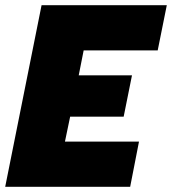

<svg xmlns="http://www.w3.org/2000/svg" viewBox="-30 -719 662 739"><path d="M130 -699H612L577 -525H292L273 -429H478L446 -270H240L220 -174H505L471 0H-10Z"/></svg>

Font: Readiness ExtraBold
Style: Italic
Weight: 800
Italic angle: -12°
Designer: Katatrad Team
Foundry: CadsonDemak
Version: Version 1.00;January 16, 2020;FontCreator 12.0.0.2550 64-bit